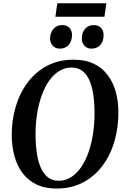

<svg xmlns="http://www.w3.org/2000/svg" viewBox="-20 -1106 742 1137"><path d="M315.5 10.5Q245 10.5 194.8 -14.2Q144.5 -39 112.5 -82.5Q80.5 -126 65.2 -182.8Q50 -239.5 49.5 -303.5Q49 -393.5 73 -474.2Q97 -555 144 -617.8Q191 -680.5 259.2 -716.5Q327.5 -752.5 416 -752.5Q486.5 -752.5 537 -727.8Q587.5 -703 619.2 -659.5Q651 -616 666 -560.2Q681 -504.5 681 -442Q681.5 -351.5 658 -270Q634.5 -188.5 587.8 -125.5Q541 -62.5 472.5 -26Q404 10.5 315.5 10.5ZM327 -35.5Q367 -35.5 400.5 -56.5Q434 -77.5 460 -115.2Q486 -153 504 -203.8Q522 -254.5 531 -314.5Q540 -374.5 540 -439.5Q539.5 -499.5 532 -548.5Q524.5 -597.5 508.5 -632.8Q492.5 -668 466.5 -687Q440.5 -706 403.5 -706Q364 -706 330.2 -685.2Q296.5 -664.5 270.5 -627.2Q244.5 -590 226.5 -539.5Q208.5 -489 199.2 -429.8Q190 -370.5 190.5 -305.5Q191 -245 198.8 -195.2Q206.5 -145.5 223 -109.8Q239.5 -74 265.2 -54.8Q291 -35.5 327 -35.5ZM333.5 -818Q308 -818 292.2 -835.5Q276.5 -853 276.5 -880Q277.5 -913.5 297 -935.5Q316.5 -957.5 347.5 -957.5Q377 -957.5 392 -940.2Q407 -923 406.5 -897.5Q406 -863 387 -840.5Q368 -818 333.5 -818ZM520.5 -818Q495.5 -818 479.8 -835.5Q464 -853 464.5 -880Q465 -913.5 484.2 -935.5Q503.5 -957.5 534.5 -957.5Q564 -957.5 579 -940.2Q594 -923 593.5 -897.5Q593.5 -863 574.5 -840.5Q555.5 -818 520.5 -818ZM319.5 -1086.5H609.5L598.5 -1007H308Z"/></svg>

Font: Merriweather 60pt SemiBold
Style: Italic
Weight: 600
Italic angle: -7.8°
Version: Version 2.101